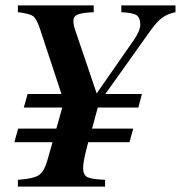

<svg xmlns="http://www.w3.org/2000/svg" viewBox="-20 -689 668 709"><path d="M628 -669V-644Q599 -638 579 -623.5Q559 -609 535 -575L369 -342H504L491 -292H341L320 -214H472L458 -164H306L303 -153Q287 -94 287 -68Q287 -43 302.5 -35Q318 -27 368 -25V0H46V-25Q103 -29 123 -42Q143 -55 155 -97L174 -164H33L47 -214H188L210 -292H68L82 -342H207L128 -581Q116 -619 102.5 -629Q89 -639 46 -644V-669H326V-644Q283 -642 267 -635.5Q251 -629 251 -612Q251 -598 257 -580L337 -344L472 -538Q498 -575 498 -598Q498 -624 484 -633Q470 -642 428 -644V-669Z"/></svg>

Font: STIX
Style: Bold Italic
Weight: 700
Italic angle: -16.33°
Designer: MicroPress Inc., with final additions and corrections provided by Coen Hoffman, Elsevier (retired)
Version: Version 1.1.1